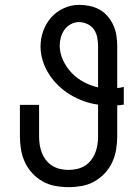

<svg xmlns="http://www.w3.org/2000/svg" viewBox="-20 -763 565 791"><path d="M263 8Q235 8 207.5 3Q180 -2 156 -15.5Q132 -29 113 -49.5Q94 -70 82.5 -95Q71 -120 66.5 -147.5Q62 -175 62 -202V-331H141V-202Q141 -185 143.5 -167.5Q146 -150 152.5 -133.5Q159 -117 170 -103Q181 -89 195.5 -80Q210 -71 227.5 -67Q245 -63 262 -63Q280 -63 297.5 -67Q315 -71 329.5 -80Q344 -89 355 -103Q366 -117 372.5 -133.5Q379 -150 381.5 -167.5Q384 -185 384 -202V-332Q354 -336 325 -346.5Q296 -357 270 -372.5Q244 -388 221.5 -409.5Q199 -431 182.5 -456.5Q166 -482 156.5 -511.5Q147 -541 147 -572Q147 -604 158 -635Q169 -666 190.5 -690.5Q212 -715 242.5 -729Q273 -743 305 -743Q327 -743 349 -738.5Q371 -734 390 -723.5Q409 -713 423.5 -696Q438 -679 447 -659Q456 -639 459.5 -617Q463 -595 463 -573V-400Q470 -401 476.5 -402Q483 -403 490 -405V-332Q483 -331 476.5 -330Q470 -329 463 -329V-202Q463 -175 458.5 -147.5Q454 -120 442.5 -95Q431 -70 412 -49.5Q393 -29 369 -15.5Q345 -2 317.5 3Q290 8 263 8ZM384 -403V-573Q384 -591 380.5 -609Q377 -627 367 -641.5Q357 -656 340 -664Q323 -672 305 -672Q288 -672 272 -663.5Q256 -655 246 -641Q236 -627 231 -610Q226 -593 226 -576Q226 -545 239.5 -515.5Q253 -486 275 -463Q297 -440 325 -425Q353 -410 384 -403Z"/></svg>

Font: Iosevka Pride
Style: Regular
Weight: 400
Monospace: yes
Designer: Belleve Invis
Foundry: Belleve Invis
Version: Version 30.3.1; ttfautohint (v1.8.4)